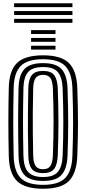

<svg xmlns="http://www.w3.org/2000/svg" viewBox="-20 -1150 530 1180"><path d="M245 10Q132.8 10 84.5 -37.4Q36.2 -84.8 34 -191Q32.5 -254.8 31.9 -307Q31.2 -359.2 31.4 -406.9Q31.5 -454.5 32.1 -503.6Q32.8 -552.8 34 -610Q36.2 -716 84.6 -763Q133 -810 245 -810Q355.2 -810 403.2 -762.9Q451.2 -715.8 455 -610Q457.2 -545.5 458.4 -492.4Q459.5 -439.2 459.4 -391.2Q459.2 -343.2 458.1 -294.8Q457 -246.2 455 -191Q451 -85.8 403.8 -37.9Q356.5 10 245 10ZM245 -14Q340.8 -14 381.2 -56.5Q421.8 -99 425 -192Q427 -248.5 428.1 -297.8Q429.2 -347 429.2 -394.9Q429.2 -442.8 428.2 -494.9Q427.2 -547 425 -609Q421.8 -701.8 381.1 -743.9Q340.5 -786 245 -786Q147.5 -786 106.8 -743.9Q66 -701.8 64 -609.2Q62.5 -545.8 61.9 -493.6Q61.2 -441.5 61.4 -394Q61.5 -346.5 62.1 -297.6Q62.8 -248.8 64 -191.8Q66 -98.8 106.8 -56.4Q147.5 -14 245 -14ZM245 -38Q164 -38 130 -74.6Q96 -111.2 94 -192.2Q92.5 -255.8 91.9 -307.9Q91.2 -360 91.4 -407.2Q91.5 -454.5 92.1 -503.2Q92.8 -552 94 -608.8Q95.8 -689.5 130.1 -725.8Q164.5 -762 245 -762Q325.5 -762 358.8 -724.9Q392 -687.8 395 -608Q397.2 -546.2 398.2 -494.4Q399.2 -442.5 399.2 -394.8Q399.2 -347 398.1 -298Q397 -249 395 -193Q392 -113.8 359.1 -75.9Q326.2 -38 245 -38ZM245 -62Q308.8 -62 335.6 -93.8Q362.5 -125.5 365 -194Q367 -250.2 368.1 -299.4Q369.2 -348.5 369.2 -396.1Q369.2 -443.8 368.2 -494.9Q367.2 -546 365 -606.8Q362.5 -672.5 336.9 -705.2Q311.2 -738 245 -738Q179 -738 152.2 -706.5Q125.5 -675 124 -608Q122.5 -544.8 121.9 -492.8Q121.2 -440.8 121.4 -393.5Q121.5 -346.2 122.1 -297.8Q122.8 -249.2 124 -193Q125.5 -123 153.5 -92.5Q181.5 -62 245 -62ZM245 -86Q195.2 -86 175.2 -112.1Q155.2 -138.2 154 -193.5Q152.2 -277.8 151.6 -343.1Q151 -408.5 151.8 -470.6Q152.5 -532.8 154 -607.5Q155.2 -662.5 175.4 -688.2Q195.5 -714 245 -714Q295 -714 314.1 -686.6Q333.2 -659.2 335 -605.8Q337 -549.2 338.1 -500Q339.2 -450.8 339.2 -403.4Q339.2 -356 338.2 -305.2Q337.2 -254.5 335 -194.8Q333 -139.8 313.4 -112.9Q293.8 -86 245 -86ZM245 -110Q277.5 -110 290.4 -131.2Q303.2 -152.5 305 -195.5Q307.2 -254 308.2 -304Q309.2 -354 309.2 -401.2Q309.2 -448.5 308.2 -498Q307.2 -547.5 305 -605Q303.2 -651.2 289.4 -670.6Q275.5 -690 245 -690Q213.2 -690 199.1 -670.8Q185 -651.5 184 -606.8Q182.2 -523 181.6 -457.8Q181 -392.5 181.8 -330.6Q182.5 -268.8 184 -194.2Q185 -152 198 -131Q211 -110 245 -110ZM171 -941V-965H321V-941ZM171 -845V-869H321V-845ZM171 -893V-917H321V-893ZM425.2 -1106H66.8V-1130H425.2ZM425.2 -1010H66.8V-1034H425.2ZM425.2 -1058H66.8V-1082H425.2Z"/></svg>

Font: Big Shoulders Inline Display Thin Black
Style: Regular
Weight: 900
Version: Version 2.002